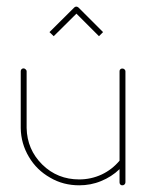

<svg xmlns="http://www.w3.org/2000/svg" viewBox="-20 -554 442 574"><path d="M208 -534.2C205.6 -534.2 203.6 -533.2 202.1 -531.7L127.9 -458L140.6 -445.8L208.5 -513.2L275.9 -445.8L288.1 -458L214.4 -531.7C212.4 -533.2 210.4 -534.2 208.5 -534.2ZM50.3 -349.6C47.9 -349.6 45.9 -348.6 44.4 -347.2C42.5 -345.2 42 -343.3 42 -340.8V-171.4V-170.9C42.5 -139.6 50.8 -111.3 66.4 -85C82 -58.6 103 -38.1 129.9 -22.9C156.2 -7.3 185.5 0 216.8 0C239.3 0 261.2 -3.9 282.2 -12.7C302.7 -21 321.3 -32.7 337.4 -48.3V-8.8C337.4 -6.3 337.9 -4.4 339.8 -2.4C341.3 -0.5 343.3 0 345.7 0C348.1 0 350.1 -0.5 352.1 -2.4C354 -4.4 355 -6.3 355 -8.8V-69.8V-70.3V-71.3V-340.8C355 -343.3 354 -345.2 352.1 -346.7C350.1 -348.6 348.1 -349.1 345.7 -349.1C343.3 -349.1 341.3 -348.6 339.8 -346.7C337.9 -345.2 337.4 -343.3 337.4 -340.8V-73.7C322.8 -56.2 304.7 -42 283.7 -32.2C262.7 -22.5 240.2 -17.6 216.8 -17.6C173.8 -17.6 136.7 -32.2 106.4 -62C76.2 -91.8 60.5 -128.4 59.6 -171.4V-340.8C59.6 -343.3 58.6 -345.2 56.6 -346.7C54.7 -348.6 52.7 -349.6 50.3 -349.6Z"/></svg>

Font: Mill
Style: Thin
Weight: 100
Version: Version 001.000